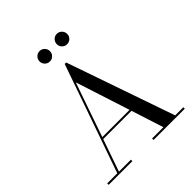

<svg xmlns="http://www.w3.org/2000/svg" viewBox="-250 -1101 1260 1260"><g transform="rotate(-45 380.0 -471.0)"><path d="M452.5 -859Q438.5 -873 438.5 -893Q438.5 -913 452.5 -927.2Q466.5 -941.5 486.5 -941.5Q506.5 -941.5 520.5 -927.2Q534.5 -913 534.5 -893Q534.5 -873 520.5 -859Q506.5 -845 486.5 -845Q466.5 -845 452.5 -859ZM292.5 -859Q278.5 -873 278.5 -893Q278.5 -913 292.5 -927.2Q306.5 -941.5 326.5 -941.5Q346.5 -941.5 360.5 -927.2Q374.5 -913 374.5 -893Q374.5 -873 360.5 -859Q346.5 -845 326.5 -845Q306.5 -845 292.5 -859ZM26.5 -13.5H120L383.5 -765H397L657.5 -13.5H733V0H443V-13.5H548L476 -237.5H213.5L135.5 -13.5H246.5V0H26.5ZM349.5 -628 218.5 -251H471.5Z"/></g></svg>

Font: Bodoni* 16pt
Style: Regular
Weight: 400
Version: Version 2.3